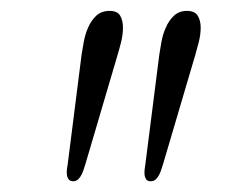

<svg xmlns="http://www.w3.org/2000/svg" viewBox="-20 -714 425 356"><path d="M138.2 -409.2Q137.2 -406.2 135.5 -400.9Q133.8 -395.5 131.3 -390.4Q128.9 -385.3 125 -381.6Q121.1 -377.9 115.7 -377.9Q109.9 -377.9 107.2 -381.6Q104.5 -385.3 104 -390.4Q103.5 -395.5 104.2 -400.9Q105 -406.2 105.5 -409.2L131.3 -612.8Q132.8 -622.6 135.3 -636.2Q137.7 -649.9 143.3 -662.8Q148.9 -675.8 158.4 -684.8Q168 -693.8 183.1 -693.8Q197.8 -693.8 202.9 -684.8Q208 -675.8 208 -662.8Q208 -649.9 204.6 -636.2Q201.2 -622.6 198.2 -612.8ZM282.2 -409.2Q281.2 -406.2 279.5 -400.9Q277.8 -395.5 275.4 -390.4Q272.9 -385.3 269 -381.6Q265.1 -377.9 259.3 -377.9Q253.4 -377.9 251 -381.6Q248.5 -385.3 248 -390.4Q247.6 -395.5 248.3 -400.9Q249 -406.2 249.5 -409.2L275.4 -612.8Q276.9 -622.6 279.3 -636.2Q281.7 -649.9 287.4 -662.8Q293 -675.8 302.5 -684.8Q312 -693.8 326.7 -693.8Q341.3 -693.8 346.7 -684.8Q352.1 -675.8 352.1 -662.8Q352.1 -649.9 348.6 -636.2Q345.2 -622.6 342.3 -612.8Z"/></svg>

Font: XB Zar
Style: Italic
Weight: 400
Italic angle: -12°
Designer: Behnam
Foundry: Irmug
Version: Version 8.005 2009